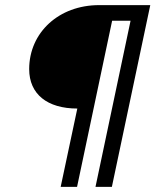

<svg xmlns="http://www.w3.org/2000/svg" viewBox="-20 -730 607 750"><path d="M217 0H281L418 -649H490L353 0H417L567 -710H367C210 -710 94 -603 94 -460C94 -362 165 -306 282 -306Z"/></svg>

Font: Geist Light
Style: Italic
Weight: 300
Italic angle: -12°
Designer: Basement.studio, Andrés Briganti, Mateo Zaragoza
Foundry: Basement.studio, Vercel, Andrés Briganti, Guido Ferreyra, Mateo Zaragoza
Version: Version 1.500